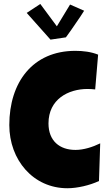

<svg xmlns="http://www.w3.org/2000/svg" viewBox="-20 -953 553 986"><path d="M27.8 -311C27.8 -131.8 150.4 13.7 326.2 13.7C376.5 13.7 440.4 -1 488.3 -23.4L494.6 -216.8C455.6 -197.8 409.7 -183.1 367.7 -183.1C286.1 -183.1 229 -229.5 229 -319.3C229 -443.4 330.6 -496.1 429.7 -496.1C442.4 -496.1 455.6 -495.1 468.8 -493.7L483.9 -672.4C447.3 -687 407.2 -691.9 366.7 -691.9C147.9 -691.9 27.8 -530.3 27.8 -311ZM239.3 -749.5 318.4 -761.2C337.4 -787.1 356 -813.5 373.5 -839.8C386.7 -858.9 399.9 -877.9 412.1 -897.9L339.8 -929.7L272 -817.9L187 -932.6L117.2 -886.7Z"/></svg>

Font: Luckiest Guy
Style: Regular
Weight: 400
Designer: Astigmatic (AOETI)
Foundry: Astigmatic (AOETI)
Version: Version 1.001